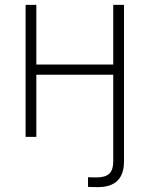

<svg xmlns="http://www.w3.org/2000/svg" viewBox="-20 -559 611 784"><path d="M379.9 205.1Q370.1 205.1 358.9 204.8Q347.7 204.6 339.4 204.1V164.6Q348.1 165 357.9 165.3Q367.7 165.5 374 165.5Q410.2 165.5 426.3 150.1Q442.4 134.8 442.4 99.6V0H486.3V99.6Q486.3 152.8 459.5 179Q432.6 205.1 379.9 205.1ZM456.5 -295.4V-253.9H116.2V-295.4ZM128.4 -539.1V0H84.5V-539.1ZM486.3 -539.1V0H442.4V-539.1Z"/></svg>

Font: Inter 18pt ExtraLight
Style: Regular
Weight: 250
Designer: Rasmus Andersson
Foundry: rsms
Version: Version 4.001;git-66647c0bb